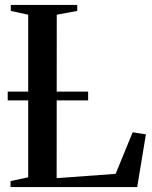

<svg xmlns="http://www.w3.org/2000/svg" viewBox="-20 -763 618 783"><path d="M23 0V-24.5L95 -40V-703L24 -718.5V-743H295V-718.5L211.5 -703L211 -36.5L451.5 -54L521 -223.5L575 -215L539.5 0ZM339.5 -389.5V-353.5H11.5V-389.5Z"/></svg>

Font: Merriweather 120pt Medium
Style: Regular
Weight: 500
Version: Version 2.100